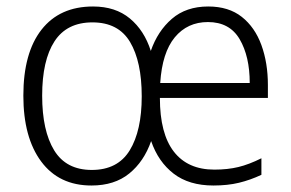

<svg xmlns="http://www.w3.org/2000/svg" viewBox="-20 -562 898 592"><path d="M622 -542Q685 -542 725.5 -510Q766 -478 786 -423Q806 -368 806 -300V-260H473Q473 -150 516 -94.5Q559 -39 641 -39Q682 -39 715 -47Q748 -55 786 -74V-23Q752 -7 717 1.5Q682 10 638 10Q563 10 515.5 -26.5Q468 -63 446 -127Q424 -64 378.5 -27Q333 10 262 10Q162 10 107 -64Q52 -138 52 -267Q52 -399 108 -470.5Q164 -542 267 -542Q336 -542 380.5 -505Q425 -468 445 -405Q466 -466 510 -504Q554 -542 622 -542ZM621 -494Q558 -494 519 -447Q480 -400 474 -306H750Q750 -388 719 -441Q688 -494 621 -494ZM265 -493Q186 -493 148 -434.5Q110 -376 110 -267Q110 -159 147 -98.5Q184 -38 263 -38Q343 -38 380 -98.5Q417 -159 417 -265Q417 -372 381 -432.5Q345 -493 265 -493Z"/></svg>

Font: Noto Sans Sinhala UI SemiCondensed Light
Style: Regular
Weight: 300
Width: 4
Designer: Jelle Bosma - Monotype Design Team
Foundry: Monotype Imaging Inc.
Version: Version 2.006; ttfautohint (v1.8.4.7-5d5b)